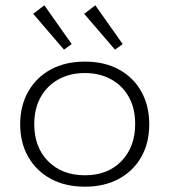

<svg xmlns="http://www.w3.org/2000/svg" viewBox="-20 -695 640 723"><path d="M300 8Q226 8 171.5 -21.5Q117 -51 86.5 -104Q56 -157 56 -227Q56 -297 86.5 -350.5Q117 -404 171.5 -433.5Q226 -463 300 -463Q373 -463 427.5 -433.5Q482 -404 512 -350.5Q542 -297 542 -227Q542 -157 512 -104Q482 -51 427.5 -21.5Q373 8 300 8ZM300 -35Q386 -35 437.5 -88.5Q489 -142 489 -228Q489 -287 465 -330Q441 -373 398 -396.5Q355 -420 300 -420Q243 -420 200 -396Q157 -372 133 -329Q109 -286 109 -228Q109 -140 161.5 -87.5Q214 -35 300 -35ZM221 -508 105 -643 147 -675 250 -529ZM413 -508 297 -643 339 -675 442 -529Z"/></svg>

Font: Inconsolata Expanded Light
Style: Regular
Weight: 300
Width: 7
Monospace: yes
Designer: Raph Levien, Cyreal, Brenton Simpson
Foundry: Raph Levien, Cyreal, Google
Version: Version 3.001; ttfautohint (v1.8.2.53-6de2)